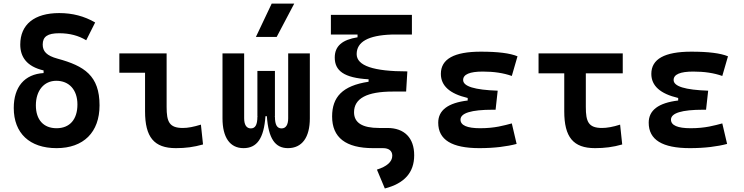

<svg xmlns="http://www.w3.org/2000/svg" viewBox="-20 -815 4142 1069"><path d="M294.9 9.8C445.3 9.8 534.2 -78.6 534.2 -228.5C534.2 -393.6 449.7 -447.8 300.8 -488.3C239.3 -504.9 217.8 -529.3 217.8 -566.9C217.8 -611.3 245.1 -629.9 309.6 -629.9C367.7 -629.9 417.5 -616.7 460 -590.8L509.8 -689.9C449.2 -725.1 383.3 -742.2 309.6 -742.2C171.4 -742.2 92.8 -678.7 92.8 -566.9C92.8 -499 127.9 -444.8 222.7 -422.9V-408.2C116.7 -401.9 56.6 -331.1 56.6 -213.9C56.6 -73.2 145 9.8 294.9 9.8ZM294.9 -101.1C222.2 -101.1 179.7 -148.4 179.7 -228.5C179.7 -311 225.1 -365.2 293.5 -365.2C364.3 -365.2 411.1 -315.4 411.1 -233.4C411.1 -149.9 368.2 -101.1 294.9 -101.1Z M959 9.8C1013.7 9.8 1058.6 3.9 1110.4 -10.7L1098.6 -121.1C1057.1 -108.4 1026.4 -102.5 998 -102.5C921.9 -102.5 907.7 -137.7 907.7 -219.7V-517.6H644.5V-410.2H787.6V-195.3C787.6 -51.8 837.4 9.8 959 9.8Z M1583 9.8C1662.1 9.8 1705.1 -50.3 1705.1 -156.2V-517.6H1584.5V-156.2C1584.5 -120.6 1571.8 -100.1 1547.9 -100.1C1523.4 -100.1 1510.7 -118.2 1510.7 -166L1508.8 -168H1510.7V-419.9H1413.1V-168H1415L1413.1 -166C1413.1 -118.2 1400.4 -100.1 1376.5 -100.1C1352.1 -100.1 1339.4 -120.6 1339.4 -156.2V-517.6H1218.8V-156.2C1218.8 -50.3 1259.8 9.8 1335.9 9.8C1410.2 9.8 1449.2 -43.5 1458 -168H1465.8C1474.6 -43.5 1511.7 9.8 1583 9.8ZM1404.8 -609.4H1520.5L1618.2 -794.9H1492.7Z M2057.6 9.8H2112.8C2145.5 9.8 2164.1 25.4 2164.1 51.8C2164.1 86.9 2132.3 112.3 2078.6 129.4L2122.6 234.4C2232.4 206.1 2286.1 145 2286.1 49.3C2286.1 -46.9 2231.9 -102.5 2136.7 -102.5H2090.3C1997.6 -102.5 1951.2 -131.3 1951.2 -189.9C1951.2 -267.1 2022.9 -305.2 2167 -305.2H2241.2L2248 -417.5C2059.1 -417.5 1965.8 -449.2 1965.8 -513.7C1965.8 -582 2030.3 -618.2 2160.2 -622.6H2273.4V-732.4H1822.3V-622.6H1970.7V-607.4C1886.2 -593.8 1843.8 -559.1 1843.8 -494.6C1843.8 -421.4 1894.5 -381.3 2032.2 -373.5V-359.9C1885.7 -337.9 1829.1 -273.9 1829.1 -166.5C1829.1 -49.3 1904.8 9.8 2057.6 9.8Z M2649.4 9.8C2732.9 9.8 2803.2 0.5 2856.4 -13.7L2829.6 -127.9C2786.6 -116.7 2736.3 -101.1 2653.3 -101.1C2580.6 -101.1 2543.9 -117.2 2543.9 -148.9C2543.9 -185.5 2604 -204.1 2723.6 -204.1H2739.3L2751 -310.1C2622.6 -314.5 2558.6 -334 2558.6 -369.6C2558.6 -400.9 2595.2 -416.5 2668 -416.5C2729.5 -416.5 2782.7 -408.7 2829.6 -392.1L2861.3 -501.5C2819.3 -519 2752 -527.3 2657.2 -527.3C2508.3 -527.3 2434.6 -486.3 2434.6 -403.8C2434.6 -337.4 2483.9 -293 2584 -269.5V-255.4C2474.1 -242.2 2419.9 -201.2 2419.9 -131.8C2419.9 -36.6 2495.6 9.8 2649.4 9.8Z M3293 9.8C3345.7 9.8 3394 3.9 3444.3 -10.7L3432.6 -121.1C3393.1 -108.4 3358.9 -102.5 3332 -102.5C3255.9 -102.5 3241.7 -137.7 3241.7 -219.7V-406.7H3447.3V-517.6H2978.5V-406.7H3121.6V-195.3C3121.6 -51.8 3171.4 9.8 3293 9.8Z M3821.3 9.8C3904.8 9.8 3975.1 0.5 4028.3 -13.7L4001.5 -127.9C3958.5 -116.7 3908.2 -101.1 3825.2 -101.1C3752.4 -101.1 3715.8 -117.2 3715.8 -148.9C3715.8 -185.5 3775.9 -204.1 3895.5 -204.1H3911.1L3922.9 -310.1C3794.4 -314.5 3730.5 -334 3730.5 -369.6C3730.5 -400.9 3767.1 -416.5 3839.8 -416.5C3901.4 -416.5 3954.6 -408.7 4001.5 -392.1L4033.2 -501.5C3991.2 -519 3923.8 -527.3 3829.1 -527.3C3680.2 -527.3 3606.4 -486.3 3606.4 -403.8C3606.4 -337.4 3655.8 -293 3755.9 -269.5V-255.4C3646 -242.2 3591.8 -201.2 3591.8 -131.8C3591.8 -36.6 3667.5 9.8 3821.3 9.8Z"/></svg>

Font: Cascadia Code NF SemiBold
Style: Regular
Weight: 600
Monospace: yes
Designer: Aaron Bell
Foundry: Saja Typeworks
Version: Version 2404.023